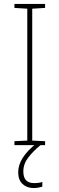

<svg xmlns="http://www.w3.org/2000/svg" viewBox="-20 -734 300 971"><path d="M208 0H53V-20L118 -23V-690L53 -694V-714H208V-694L143 -690V-23L208 -20ZM98 133Q98 192 152 192Q164 192 176 190.5Q188 189 194 186V210Q187 212 175.5 214.5Q164 217 150 217Q116 217 94 196.5Q72 176 72 137Q72 63 166 -10L185 0Q148 30 123 62.5Q98 95 98 133Z"/></svg>

Font: Noto Sans Telugu SemiCondensed Thin
Style: Regular
Weight: 100
Width: 4
Designer: Jelle Bosma - Monotype Design Team
Foundry: Monotype Imaging Inc.
Version: Version 2.005; ttfautohint (v1.8.4.7-5d5b)